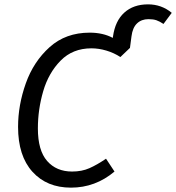

<svg xmlns="http://www.w3.org/2000/svg" viewBox="-20 -850 809 882"><path d="M769 -791 731 -740Q713 -752 698.5 -757Q684 -762 662 -762Q630 -762 609.5 -742.5Q589 -723 584 -683L577 -630L533 -588Q504 -607 469 -617.5Q434 -628 400 -628Q314 -628 258.5 -571.5Q203 -515 178.5 -431Q154 -347 154 -260Q154 -159 196.5 -110.5Q239 -62 311 -62Q356 -62 391 -77.5Q426 -93 467 -121L506 -62Q418 12 306 12Q195 12 129 -61Q63 -134 63 -267Q63 -367 98.5 -467Q134 -567 208 -633.5Q282 -700 392 -700Q453 -700 498 -676L499 -682Q509 -754 551 -792Q593 -830 660 -830Q722 -830 769 -791Z"/></svg>

Font: Fira Sans Book
Style: Italic
Weight: 350
Italic angle: -8°
Designer: bBox Type GmbH & Carrois Corporate GbR & Edenspiekermann AG
Foundry: bBox Type GmbH & Carrois Corporate GbR & Edenspiekermann AG
Version: Version 4.301